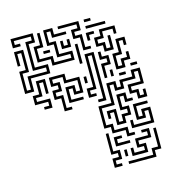

<svg xmlns="http://www.w3.org/2000/svg" viewBox="-101 -633 802 853"><g transform="rotate(-15 300.0 -206.0)"><path d="M23 -290V-392H53V-470H35V-416H23V-482H65V-380H35V-302H53V-362H143V-380H83V-512H113V-530H35V-512H59V-500H23V-542H125V-500H95V-392H155V-350H65V-290ZM173 -380V-410H113V-482H143V-536H155V-470H125V-422H185V-392H263V-410H203V-470H173V-542H215V-512H269V-500H203V-530H185V-482H215V-422H275V-380ZM323 -410V-470H293V-512H323V-530H239V-542H335V-500H305V-482H335V-422H359V-410ZM359 -530V-542H389V-530ZM359 -500V-512H449V-500ZM353 -446V-482H389V-470H365V-446ZM413 -380V-410H383V-452H413V-482H485V-446H473V-470H425V-440H395V-422H425V-392H443V-446H455V-380ZM233 -440V-476H245V-452H263V-476H275V-440ZM149 -440V-452H179V-440ZM293 -356V-446H305V-356ZM443 -290V-362H473V-422H515V-386H503V-410H485V-350H455V-302H473V-332H503V-356H515V-320H485V-290ZM329 -170V-182H353V-380H335V-230H305V-212H329V-200H293V-242H323V-392H365V-170ZM383 -266V-332H413V-350H383V-386H395V-362H425V-320H395V-266ZM173 -170V-230H143V-272H173V-290H143V-332H215V-302H275V-230H233V-260H215V-212H269V-200H203V-272H245V-242H263V-290H203V-320H155V-302H185V-260H155V-242H185V-182H209V-170ZM89 -200V-212H113V-230H53V-272H83V-332H125V-266H113V-320H95V-260H65V-242H125V-200ZM509 -290V-302H539V-290ZM293 -266V-296H305V-266ZM413 -266V-296H425V-266ZM413 10V-20H353V-50H323V-152H383V-242H425V-212H443V-242H503V-272H545V-200H485V-182H515V-152H533V-176H545V-140H503V-170H473V-212H533V-260H515V-230H455V-200H413V-230H395V-140H335V-62H365V-32H425V-2H449V10ZM449 -260V-272H479V-260ZM383 -50V-110H365V-86H353V-122H395V-62H413V-92H443V-110H413V-182H455V-152H479V-140H443V-170H425V-122H455V-80H425V-50ZM443 -20V-56H455V-32H533V-80H515V-50H473V-122H539V-110H485V-62H503V-92H545V-20ZM323 130V88H353V70H323V-26H335V58H365V100H335V118H359V130ZM353 40V-2H389V10H365V28H419V40ZM413 100V64H425V88H473V70H443V28H503V10H479V-2H515V40H455V58H485V100ZM389 130V118H503V88H533V4H545V100H515V130ZM383 94V64H395V94Z"/></g></svg>

Font: Rubik Maze
Style: Regular
Weight: 400
Designer: Hubert and Fischer, NaN
Foundry: Hubert and Fischer, NaN
Version: Version 2.200